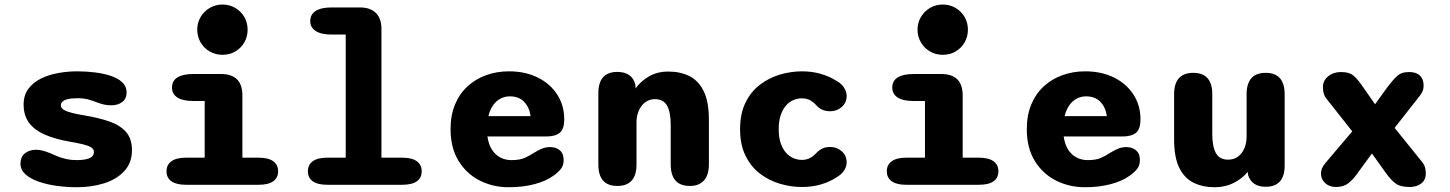

<svg xmlns="http://www.w3.org/2000/svg" viewBox="-20 -794 6230 825"><path d="M310 10.5Q266 10.5 223 4.5Q180 -1.5 144.8 -14Q109.5 -26.5 88.8 -45.5Q68 -64.5 68 -90.5Q68 -120 87 -135.2Q106 -150.5 135.5 -150.5Q148 -150.5 163 -146.8Q178 -143 195 -136Q211 -128.5 228.2 -121.8Q245.5 -115 265.5 -110.5Q285.5 -106 308.5 -106Q344 -106 363.8 -114Q383.5 -122 383.5 -141.5Q383.5 -153.5 371.5 -161Q359.5 -168.5 336.2 -174Q313 -179.5 279 -185.5Q218 -196 173.8 -215Q129.5 -234 105.5 -265.5Q81.5 -297 81.5 -345Q81.5 -385 101.8 -412.2Q122 -439.5 155.2 -456Q188.5 -472.5 229.2 -480Q270 -487.5 311 -487.5Q349 -487.5 386.8 -483Q424.5 -478.5 455.5 -468.2Q486.5 -458 505.2 -440.5Q524 -423 524 -397Q524 -369.5 505 -355.5Q486 -341.5 458 -341.5Q442 -341.5 428 -344.5Q414 -347.5 399.5 -353Q384.5 -359 363.2 -365.5Q342 -372 313 -372Q300.5 -372 287.8 -370.8Q275 -369.5 264.5 -366.2Q254 -363 247.8 -356.8Q241.5 -350.5 241.5 -340.5Q241.5 -329.5 254.8 -321.8Q268 -314 290.8 -308.5Q313.5 -303 343.5 -298Q404 -288 450 -272Q496 -256 521.5 -227Q547 -198 547 -149Q547 -94 513.8 -58.5Q480.5 -23 426.8 -6.2Q373 10.5 310 10.5Z M779 -116.5H859.5V-360H810.5Q765.5 -360 742.2 -375Q719 -390 719 -418Q719 -446.5 742.2 -461.2Q765.5 -476 810.5 -476H929.5Q1021.5 -476 1021.5 -384V-116.5H1091Q1133 -116.5 1154 -101.2Q1175 -86 1175 -58Q1175 -30 1154 -15Q1133 0 1091 0H779Q738 0 716.8 -15Q695.5 -30 695.5 -58Q695.5 -86 716.8 -101.2Q738 -116.5 779 -116.5ZM827.5 -666.5Q827.5 -696.5 842 -721Q856.5 -745.5 881.2 -760Q906 -774.5 936 -774.5Q966.5 -774.5 991 -760Q1015.5 -745.5 1029.8 -721Q1044 -696.5 1044 -666.5Q1044 -636.5 1029.8 -611.8Q1015.5 -587 991 -572.8Q966.5 -558.5 936 -558.5Q906 -558.5 881.2 -572.8Q856.5 -587 842 -611.8Q827.5 -636.5 827.5 -666.5Z M1387 0Q1345 0 1324 -15Q1303 -30 1303 -58Q1303 -86 1324 -101.2Q1345 -116.5 1387 -116.5H1465.5V-645.5H1404.5Q1360 -645.5 1336.5 -660.8Q1313 -676 1313 -703.5Q1313 -732 1336.5 -747Q1360 -762 1404.5 -762H1526.5Q1571.5 -762 1595.2 -738.2Q1619 -714.5 1619 -670V-116.5H1708Q1750 -116.5 1771 -101.2Q1792 -86 1792 -58Q1792 -30 1771 -15Q1750 0 1708 0Z M2165.5 10.5Q2098.5 10.5 2041.5 -18.2Q1984.5 -47 1950.2 -102.8Q1916 -158.5 1916 -239Q1916 -299.5 1935.5 -345.8Q1955 -392 1989.5 -423.5Q2024 -455 2069.5 -471.2Q2115 -487.5 2167 -487.5Q2236.5 -487.5 2290 -461.2Q2343.5 -435 2374 -388.2Q2404.5 -341.5 2404.5 -280.5Q2404.5 -240.5 2385.8 -224Q2367 -207.5 2326 -207.5H2074.5Q2079 -175 2092.8 -152.5Q2106.5 -130 2128.5 -118Q2150.5 -106 2177.5 -106Q2213 -106 2234.5 -115.5Q2256 -125 2273.5 -137Q2290.5 -147.5 2307.5 -154.8Q2324.5 -162 2344 -162Q2369 -162 2385.5 -148Q2402 -134 2402 -107Q2402 -82 2389 -66.8Q2376 -51.5 2356.5 -38Q2326.5 -16 2277 -2.8Q2227.5 10.5 2165.5 10.5ZM2078.5 -295H2260Q2254.5 -333.5 2231.8 -356.8Q2209 -380 2170.5 -380Q2149 -380 2130.5 -370.2Q2112 -360.5 2098.8 -341.8Q2085.5 -323 2078.5 -295Z M2944.5 5Q2862 5 2862 -87.5V-256Q2862 -311.5 2846.5 -339.8Q2831 -368 2794 -368Q2776.5 -368 2762 -360.5Q2747.5 -353 2737 -339.2Q2726.5 -325.5 2720.8 -307.5Q2715 -289.5 2715 -269V-87.5Q2715 5 2632.5 5Q2551 5 2551 -87.5V-393Q2551 -485 2632.5 -485Q2698 -485 2710.5 -427.5L2711 -414Q2733.5 -445.5 2769 -466Q2804.5 -486.5 2852 -486.5Q2903.5 -486.5 2942.8 -466.8Q2982 -447 3004 -401.8Q3026 -356.5 3026 -280V-87.5Q3026 -42.5 3005 -18.8Q2984 5 2944.5 5Z M3426 9.5Q3379 9.5 3332 -4.2Q3285 -18 3246 -47.5Q3207 -77 3183.5 -124.5Q3160 -172 3160 -239Q3160 -306 3183.5 -353.5Q3207 -401 3246 -430.5Q3285 -460 3332 -473.8Q3379 -487.5 3426 -487.5Q3469.5 -487.5 3507.2 -476.5Q3545 -465.5 3573.5 -447Q3596.5 -434.5 3607.2 -416.8Q3618 -399 3618 -382Q3618 -353 3597 -334.5Q3576 -316 3548 -316Q3527 -316 3512.8 -322.8Q3498.5 -329.5 3488 -341Q3477 -354 3461.8 -362.8Q3446.5 -371.5 3425.5 -371.5Q3406 -371.5 3388 -363.5Q3370 -355.5 3356.2 -339.2Q3342.5 -323 3334.2 -298Q3326 -273 3326 -239Q3326 -205 3334.2 -180Q3342.5 -155 3356.2 -139Q3370 -123 3388 -115Q3406 -107 3425.5 -107Q3446.5 -107 3461.8 -115.8Q3477 -124.5 3488 -137Q3499 -148.5 3513 -155.5Q3527 -162.5 3548 -162.5Q3576 -162.5 3597 -144Q3618 -125.5 3618 -96Q3618 -79 3607.2 -61.8Q3596.5 -44.5 3573.5 -31.5Q3545 -12.5 3507.2 -1.5Q3469.5 9.5 3426 9.5Z M3874 -116.5H3954.5V-360H3905.5Q3860.5 -360 3837.2 -375Q3814 -390 3814 -418Q3814 -446.5 3837.2 -461.2Q3860.5 -476 3905.5 -476H4024.5Q4116.5 -476 4116.5 -384V-116.5H4186Q4228 -116.5 4249 -101.2Q4270 -86 4270 -58Q4270 -30 4249 -15Q4228 0 4186 0H3874Q3833 0 3811.8 -15Q3790.5 -30 3790.5 -58Q3790.5 -86 3811.8 -101.2Q3833 -116.5 3874 -116.5ZM3922.5 -666.5Q3922.5 -696.5 3937 -721Q3951.5 -745.5 3976.2 -760Q4001 -774.5 4031 -774.5Q4061.5 -774.5 4086 -760Q4110.5 -745.5 4124.8 -721Q4139 -696.5 4139 -666.5Q4139 -636.5 4124.8 -611.8Q4110.5 -587 4086 -572.8Q4061.5 -558.5 4031 -558.5Q4001 -558.5 3976.2 -572.8Q3951.5 -587 3937 -611.8Q3922.5 -636.5 3922.5 -666.5Z M4641.5 10.5Q4574.5 10.5 4517.5 -18.2Q4460.5 -47 4426.2 -102.8Q4392 -158.5 4392 -239Q4392 -299.5 4411.5 -345.8Q4431 -392 4465.5 -423.5Q4500 -455 4545.5 -471.2Q4591 -487.5 4643 -487.5Q4712.5 -487.5 4766 -461.2Q4819.5 -435 4850 -388.2Q4880.5 -341.5 4880.5 -280.5Q4880.5 -240.5 4861.8 -224Q4843 -207.5 4802 -207.5H4550.5Q4555 -175 4568.8 -152.5Q4582.5 -130 4604.5 -118Q4626.5 -106 4653.5 -106Q4689 -106 4710.5 -115.5Q4732 -125 4749.5 -137Q4766.5 -147.5 4783.5 -154.8Q4800.5 -162 4820 -162Q4845 -162 4861.5 -148Q4878 -134 4878 -107Q4878 -82 4865 -66.8Q4852 -51.5 4832.5 -38Q4802.5 -16 4753 -2.8Q4703.5 10.5 4641.5 10.5ZM4554.5 -295H4736Q4730.5 -333.5 4707.8 -356.8Q4685 -380 4646.5 -380Q4625 -380 4606.5 -370.2Q4588 -360.5 4574.8 -341.8Q4561.5 -323 4554.5 -295Z M5107.5 -481Q5189 -481 5189 -389V-218.5Q5189 -163.5 5204.8 -135.8Q5220.5 -108 5257 -108Q5282 -108 5299.5 -121Q5317 -134 5326.8 -156.5Q5336.5 -179 5336.5 -207V-389Q5336.5 -481 5418.5 -481Q5500 -481 5500 -389V-83Q5500 8.5 5418.5 8.5Q5359 8.5 5343 -41.5L5341.5 -55.5Q5317 -26 5280.8 -7.8Q5244.5 10.5 5199 10.5Q5148 10.5 5108.8 -8.8Q5069.5 -28 5047.2 -73Q5025 -118 5025 -194.5V-389Q5025 -481 5107.5 -481Z M6035 -484.5Q6065 -484.5 6081 -469.5Q6097 -454.5 6097 -427.5Q6097 -410 6091.2 -398.8Q6085.5 -387.5 6074.5 -374.5L5972.5 -244.5L6089 -100Q6100.5 -86 6103.5 -73.5Q6106.5 -61 6106.5 -49.5Q6106.5 -20.5 6086.8 -5.5Q6067 9.5 6037 9.5Q5997 9.5 5976.2 -6Q5955.5 -21.5 5933 -53.5L5875 -134.5L5807.5 -42Q5793.5 -22.5 5773.5 -6.5Q5753.5 9.5 5720 9.5Q5692.5 9.5 5674.2 -7.2Q5656 -24 5656 -48.5Q5656 -59.5 5660.5 -70.8Q5665 -82 5675.5 -94L5790.5 -229.5L5682 -367Q5671.5 -379.5 5668 -392.2Q5664.5 -405 5664.5 -420Q5664.5 -448 5687 -466.2Q5709.5 -484.5 5742 -484.5Q5779 -484.5 5798 -467.2Q5817 -450 5838.5 -417.5L5888.5 -346L5940 -417.5Q5963.5 -449 5982.5 -466.8Q6001.5 -484.5 6035 -484.5Z"/></svg>

Font: Sono ExtraLight Monospace
Style: Bold
Weight: 700
Version: Version 2.112